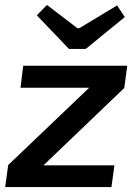

<svg xmlns="http://www.w3.org/2000/svg" viewBox="-20 -757 554 777"><path d="M342 -403 484 -402 155 -87 12 -88ZM443 -88 431 0H1L13 -88ZM495 -491 483 -402H63L74 -491ZM454 -735 485 -688 327 -559H259L129 -695L170 -737L293 -643H301Z"/></svg>

Font: Exo 2 SemiBold
Style: Italic
Weight: 600
Italic angle: -8°
Designer: Natanael Gama
Foundry: Natanael Gama
Version: Version 2.010